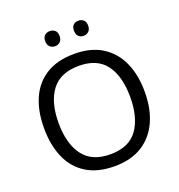

<svg xmlns="http://www.w3.org/2000/svg" viewBox="-159 -1040 1099 1181"><g transform="rotate(-20 390.5 -449.0)"><path d="M720 -358Q720 -247 682.5 -164.5Q645 -82 572 -36Q499 10 391 10Q280 10 206.5 -36Q133 -82 97 -165Q61 -248 61 -359Q61 -469 97 -551Q133 -633 206.5 -679Q280 -725 392 -725Q499 -725 572 -679.5Q645 -634 682.5 -551.5Q720 -469 720 -358ZM156 -358Q156 -223 213 -145.5Q270 -68 391 -68Q513 -68 569 -145.5Q625 -223 625 -358Q625 -493 569 -569.5Q513 -646 392 -646Q271 -646 213.5 -569.5Q156 -493 156 -358ZM251 -859Q251 -885 265 -896.5Q279 -908 298 -908Q317 -908 331 -896.5Q345 -885 345 -859Q345 -834 331 -821.5Q317 -809 298 -809Q279 -809 265 -821.5Q251 -834 251 -859ZM439 -859Q439 -885 452.5 -896.5Q466 -908 485 -908Q504 -908 518 -896.5Q532 -885 532 -859Q532 -834 518 -821.5Q504 -809 485 -809Q466 -809 452.5 -821.5Q439 -834 439 -859Z"/></g></svg>

Font: Noto Sans Takri
Style: Regular
Weight: 400
Designer: Monotype Design Team
Foundry: Monotype Imaging Inc.
Version: Version 2.003; ttfautohint (v1.8.4.7-5d5b)